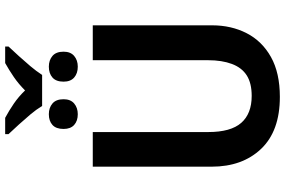

<svg xmlns="http://www.w3.org/2000/svg" viewBox="-200 -893 1103 743"><g transform="rotate(-90 351.5 -521.5)"><path d="M313 -910Q299 -933 280 -955.5Q261 -978 241.5 -999.5Q222 -1021 204 -1040V-1053H267Q295 -1038 322 -1019.5Q349 -1001 373 -976Q398 -1001 425 -1019.5Q452 -1038 479 -1053H543V-1040Q526 -1022 506 -1000Q486 -978 467 -955.5Q448 -933 433 -910ZM281 -772Q255 -772 239.5 -786Q224 -800 224 -827Q224 -856 239.5 -870Q255 -884 281 -884Q306 -884 322.5 -870Q339 -856 339 -827Q339 -800 322.5 -786Q306 -772 281 -772ZM465 -772Q439 -772 423 -786Q407 -800 407 -827Q407 -856 423 -870Q439 -884 465 -884Q490 -884 506.5 -870Q523 -856 523 -827Q523 -800 506.5 -786Q490 -772 465 -772ZM625 -252Q625 -178 594.5 -118.5Q564 -59 502.5 -24.5Q441 10 348 10Q216 10 147 -62.5Q78 -135 78 -254V-714H212V-267Q212 -180 247.5 -139.5Q283 -99 352 -99Q401 -99 431 -118Q461 -137 475.5 -175.5Q490 -214 490 -268V-714H625Z"/></g></svg>

Font: Noto Sans Display SemiBold
Style: Regular
Weight: 600
Designer: Monotype Design Team
Foundry: Monotype Imaging Inc.
Version: Version 2.003